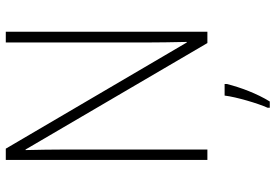

<svg xmlns="http://www.w3.org/2000/svg" viewBox="-168 -586 975 680"><g transform="rotate(-90 320.0 -246.5)"><path d="M547 0V-714H509V-221C509 -178 510 -120 511 -73H509L133 -714H93V0H130V-497C130 -553 129 -597 128 -644H130L507 0ZM362 69V61H321C316 103 293 180 278 213V221H300C328 176 350 117 362 69Z"/></g></svg>

Font: Noto Sans Devanagari UI SemiCondensed ExtraLight
Style: Regular
Weight: 200
Width: 4
Designer: Jelle Bosma - Monotype Design Team
Foundry: Monotype Imaging Inc.
Version: Version 2.004